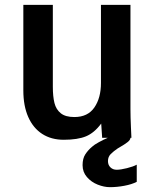

<svg xmlns="http://www.w3.org/2000/svg" viewBox="-20 -570 640 794"><path d="M76.5 -196V-550H198.5V-211Q198.5 -171 205.2 -144Q212 -117 231.5 -101.5Q251 -86 287.5 -86Q343 -86 370.2 -125.5Q397.5 -165 397.5 -227V-550H519.5V-119Q519.5 -87.5 521.5 -43.5Q522.5 -28.5 523.5 0H519.5Q519 9 507 18.2Q495 27.5 476.5 38L466.5 44Q449.5 55.5 438 67Q426.5 78.5 426.5 96Q426.5 112.5 436.8 122.2Q447 132 462.5 132Q478.5 132 504.8 125.5Q531 119 545.5 111V182Q525 192.5 494.5 198.2Q464 204 434.5 204Q410.5 204 384 193.5Q357.5 183 339.5 162.2Q321.5 141.5 321.5 113Q321.5 85.5 332.8 68.2Q344 51 360.5 37Q369.5 28.5 389.2 17.8Q409 7 425.5 0H402.5L398.5 -59Q370 -20.5 335.5 -6.2Q301 8 243.5 8Q192 8 154.5 -16.2Q117 -40.5 96.8 -86.2Q76.5 -132 76.5 -196Z"/></svg>

Font: JuliaMono
Style: Bold
Weight: 700
Monospace: yes
Designer: cormullion
Foundry: corm
Version: Version 0.055; ttfautohint (v1.8.4)